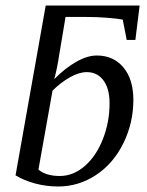

<svg xmlns="http://www.w3.org/2000/svg" viewBox="-20 -675 540 705"><path d="M492.7 -654.8 477.1 -528.3H445.3L430.7 -603Q410.6 -606.9 372.1 -609.9Q333.5 -612.8 293.9 -612.8H220.7L198.2 -478.5Q189.9 -422.9 179.2 -384.3Q218.3 -424.3 259.5 -447.8Q300.8 -471.2 335.4 -471.2Q396.5 -471.2 433.1 -427.5Q469.7 -383.8 469.7 -308.1Q469.7 -224.1 433.3 -149.7Q397 -75.2 333 -32.7Q269 9.8 193.4 9.8Q150.4 9.8 109.1 -1.2Q67.9 -12.2 37.1 -31.2L147.9 -654.8ZM199.7 -28.8Q249 -28.8 291.3 -65.4Q333.5 -102.1 357.9 -164.6Q382.3 -227.1 382.3 -295.4Q382.3 -350.1 359.6 -380.1Q336.9 -410.2 298.8 -410.2Q270 -410.2 236.6 -391.1Q203.1 -372.1 172.9 -342.3L121.1 -52.2Q149.4 -28.8 199.7 -28.8Z"/></svg>

Font: Liberation Serif
Style: Italic
Weight: 400
Italic angle: -16.333°
Designer: Steve Matteson
Foundry: Ascender Corporation
Version: Version 2.1.5